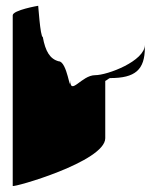

<svg xmlns="http://www.w3.org/2000/svg" viewBox="-20 -558 581 664"><path d="M24 85C24 92 344 1 344 -80V-278C352 -282 357 -288 361 -288C447 -288 481 -316 481 -394V-403C481 -347 352 -298 309 -298C262 -298 223 -225 223 -281C223 -230 213 -346 183 -346C153 -354 137 -380 128 -430C119 -430 112 -546 112 -538C112 -538 24 -523 24 -505Z"/></svg>

Font: Ampere
Style: SCUltCnd
Weight: 400
Version: Version 1